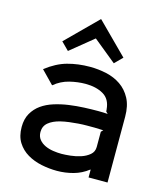

<svg xmlns="http://www.w3.org/2000/svg" viewBox="-134 -1032 988 1144"><g transform="rotate(15 360.0 -459.5)"><path d="M534 -743 487 -696 346 -811 344 -810 204 -696 157 -743 345 -930H347ZM635 -406V0H518V-48H516Q475 -16 425.5 -2.5Q376 11 325 11Q277 11 229 1Q181 -9 142 -32Q103 -55 79 -93Q55 -131 55 -188Q55 -237 75 -272Q95 -307 127.5 -330Q160 -353 203 -366.5Q246 -380 292.5 -386.5Q339 -393 385 -395Q431 -397 471 -397Q483 -397 502 -396.5Q521 -396 530 -395L518 -407Q517 -409 517.5 -413.5Q518 -418 517 -419Q512 -482 467.5 -508Q423 -534 357 -534Q309 -534 258.5 -521.5Q208 -509 166 -474L89 -553Q153 -603 218 -621Q283 -639 357 -639Q408 -639 458 -628Q508 -617 547.5 -590Q587 -563 611 -518Q635 -473 635 -406ZM530 -294Q522 -294 504.5 -295Q487 -296 476 -296Q454 -296 428.5 -296Q403 -296 376 -294Q349 -292 321.5 -288.5Q294 -285 269 -279Q224 -268 197.5 -246Q171 -224 171 -188Q171 -160 186 -141.5Q201 -123 224 -112.5Q247 -102 274 -98Q301 -94 325 -94Q347 -94 380 -97.5Q413 -101 443.5 -111Q474 -121 496 -139.5Q518 -158 518 -188V-282Z"/></g></svg>

Font: Sinkin Sans 500 Medium
Style: 500 Medium
Weight: 500
Designer: Keith Bates
Foundry: K-Type
Version: Sinkin Sans (version 1.0)  by Keith Bates   •   © 2014   www